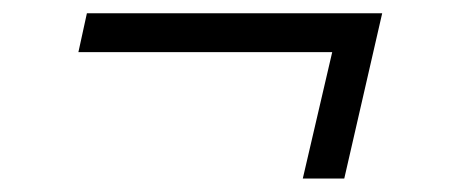

<svg xmlns="http://www.w3.org/2000/svg" viewBox="-20 -409 687 287"><path d="M432.6 -142.1 476.6 -331.1H97.2L109.9 -389.2H551.3L494.6 -142.1Z"/></svg>

Font: HK Grotesk Legacy
Style: Italic
Weight: 400
Italic angle: -13°
Designer: Alfredo Marco Pradil
Foundry: Hanken Design Co.
Version: Version 2.022;PS 002.022;hotconv 1.0.88;makeotf.lib2.5.64775